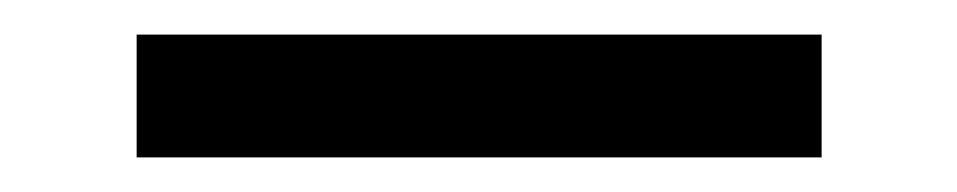

<svg xmlns="http://www.w3.org/2000/svg" viewBox="-20 -346 553 111"><path d="M59 -255V-326H455V-255Z"/></svg>

Font: Rethink Sans
Style: Regular
Weight: 400
Designer: The Rethink Sans project authors (Hans Thiessen). DM Sans designed by Colophon Foundry.
Foundry: Rethink Communications LLC
Version: Version 1.001